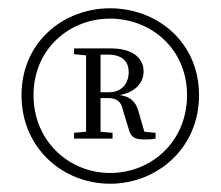

<svg xmlns="http://www.w3.org/2000/svg" viewBox="-20 -785 533 464"><path d="M356 -464 314 -468 332 -456 314 -518C306 -544 290 -555 254 -557L249 -553C302 -555 327 -582 327 -612C327 -646 299 -668 248 -668H205V-653H241C277 -653 291 -635 291 -611C291 -584 275 -562 243 -562H205V-548H241C263 -548 273 -539 277 -519L292 -470C297 -453 306 -448 330 -448C340 -448 345 -448 356 -450ZM201 -468 159 -464V-450H252V-464L207 -468ZM201 -650 205 -654V-668H159V-654ZM61 -555C61 -667 148 -740 246 -740C345 -740 432 -667 432 -555C432 -443 346 -367 246 -367C148 -367 61 -443 61 -555ZM188 -450H223V-668H188ZM32 -555C32 -426 133 -341 246 -341C359 -341 461 -426 461 -555C461 -684 359 -765 246 -765C134 -765 32 -684 32 -555Z"/></svg>

Font: Source Han Serif TW VF
Style: Regular
Weight: 250
Designer: Ryoko NISHIZUKA 西塚涼子 (kana & ideographs); Frank Grießhammer (Latin, Greek & Cyrillic); Wenlong ZHANG 张文龙 (bopomofo); San
Foundry: Adobe
Version: Version 2.002;hotconv 1.1.0;makeotfexe 2.6.0